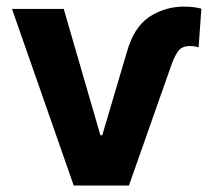

<svg xmlns="http://www.w3.org/2000/svg" viewBox="-20 -573 659 593"><path d="M17 -545.5H176.8L290.1 -155.2H295.8L370.7 -408.4Q392.8 -489.3 441.4 -521Q490.1 -552.6 547.6 -552.6Q564.6 -552.6 578.3 -550.8Q592 -549 601.9 -546.2L593.4 -426.8Q589.8 -427.9 583.3 -429.3Q576.7 -430.8 566.4 -430.8Q540.8 -430.8 528.9 -413.4Q517 -396 504.3 -358L378.2 0H207.7Z"/></svg>

Font: Inter UI
Style: Bold
Weight: 700
Designer: Rasmus Andersson
Foundry: rsms
Version: 3.2;8d6f07862